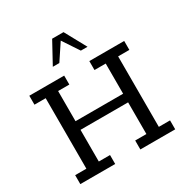

<svg xmlns="http://www.w3.org/2000/svg" viewBox="-180 -949 1061 1097"><g transform="rotate(-30 350.0 -400.0)"><path d="M37 0V-59H111V-524H37V-583H267V-524H193V-325H507V-524H433V-583H663V-524H589V-59H663V0H433V-59H507V-268H193V-59H267V0ZM236 -659 313 -800H388L465 -659H421L350 -766L279 -659Z"/></g></svg>

Font: Rokkitt SemiBold
Style: Regular
Weight: 400
Version: Version 3.103